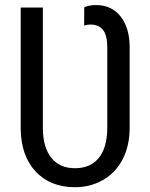

<svg xmlns="http://www.w3.org/2000/svg" viewBox="-20 -741 603 770"><path d="M280.8 9.8C322.8 9.8 360.6 -0.1 394.3 -19.8C428 -39.5 454 -67.3 472.4 -103.3C490.8 -139.2 500 -181.3 500 -229.5V-552.7C499.7 -604.2 487.5 -645 463.4 -675.3C439.3 -705.6 406.6 -720.7 365.2 -720.7C347 -720.7 331.2 -717.8 317.9 -711.9L317.4 -638.2C324.5 -641.1 332.8 -642.6 342.3 -642.6C364.4 -642.6 381.3 -635.5 392.8 -621.3C404.4 -607.2 410.2 -583.7 410.2 -550.8V-227.5C409.8 -174.8 398.4 -134.8 376 -107.4C353.5 -80.1 321.8 -66.4 280.8 -66.4C240.4 -66.4 209.1 -79.9 186.8 -106.9C164.5 -134 152.8 -172.9 151.9 -223.6V-710.9H63V-222.7C64.3 -150.4 84.6 -93.6 123.8 -52.2C163 -10.9 215.3 9.8 280.8 9.8Z"/></svg>

Font: Roboto Condensed
Style: Regular
Weight: 400
Designer: Google
Version: Version 2.134; 2016